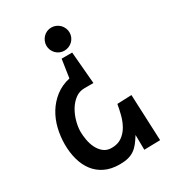

<svg xmlns="http://www.w3.org/2000/svg" viewBox="-175 -717 794 892"><g transform="rotate(-30 222.0 -271.0)"><path d="M26.4 -124Q26.4 -166.5 36.4 -207.8Q46.4 -249 67.6 -283.7Q88.9 -318.4 121.1 -343.5Q153.3 -368.7 198.2 -378.9L212.9 -476.6H269.5L284.2 -304.7H236.3Q207.5 -304.7 185.5 -287.6Q163.6 -270.5 148.9 -245.4Q134.3 -220.2 126.7 -191.4Q119.1 -162.6 119.1 -138.7Q119.1 -118.7 123.3 -94.5Q127.4 -70.3 137.7 -49.6Q147.9 -28.8 165 -14.9Q182.1 -1 208 -1Q240.7 -1 262.7 -16.6Q284.7 -32.2 298.6 -56.4Q312.5 -80.6 320.1 -109.6Q327.6 -138.7 332 -165L409.2 -168L419.9 80.1L334 82L333 2Q319.8 23.4 307.6 38.8Q295.4 54.2 280.8 64.2Q266.1 74.2 247.3 79.1Q228.5 84 202.1 84Q155.8 84 122.6 67.6Q89.4 51.3 68.1 22.9Q46.9 -5.4 36.6 -43.2Q26.4 -81.1 26.4 -124ZM181.6 -563.5Q181.6 -576.2 186.5 -587.6Q191.4 -599.1 199.7 -607.7Q208 -616.2 219.2 -621.1Q230.5 -626 243.2 -626Q255.9 -626 267.3 -621.1Q278.8 -616.2 287.4 -607.7Q295.9 -599.1 300.8 -587.6Q305.7 -576.2 305.7 -563.5Q305.7 -550.8 300.8 -539.6Q295.9 -528.3 287.4 -520Q278.8 -511.7 267.3 -506.8Q255.9 -502 243.2 -502Q230.5 -502 219.2 -506.8Q208 -511.7 199.7 -520Q191.4 -528.3 186.5 -539.6Q181.6 -550.8 181.6 -563.5Z"/></g></svg>

Font: Maiden Orange
Style: Regular
Weight: 400
Designer: Astigmatic (AOETI)
Foundry: Astigmatic (AOETI)
Version: Version 1.001